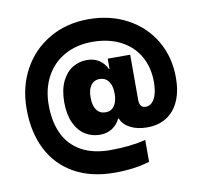

<svg xmlns="http://www.w3.org/2000/svg" viewBox="-86 -791 1044 986"><g transform="rotate(-10 436.0 -298.0)"><path d="M241.2 -298.8Q241.2 -363.8 262.2 -407.5Q283.2 -451.2 317.6 -472.2Q352.1 -493.2 392.6 -493.2Q431.6 -493.2 458.3 -474.4Q484.9 -455.6 497.1 -427.7H500V-481.4H617.2V-247.1Q617.2 -204.1 649.4 -204.1Q678.7 -204.1 695.8 -235.8Q712.9 -267.6 712.9 -322.3Q712.9 -399.4 679.2 -457.8Q645.5 -516.1 583 -548.1Q520.5 -580.1 436.5 -580.1Q353.5 -580.1 291 -544.9Q228.5 -509.8 194.3 -446Q160.2 -382.3 160.2 -298.8Q160.2 -209.5 191.2 -146.2Q222.2 -83 283.2 -49.8Q344.2 -16.6 432.6 -16.6Q538.1 -16.6 617.2 -37.1V77.1Q538.1 101.6 435.5 101.6Q312 101.6 224.1 52.2Q136.2 2.9 90.6 -87.4Q44.9 -177.7 44.9 -298.8Q44.9 -413.6 94.7 -504.4Q144.5 -595.2 233.6 -646.7Q322.8 -698.2 436.5 -698.2Q549.8 -698.2 638.9 -650.4Q728 -602.5 778.1 -517.6Q828.1 -432.6 828.1 -325.2Q828.1 -253.9 805.4 -203.1Q782.7 -152.3 740.5 -125.5Q698.2 -98.6 639.6 -98.6Q587.4 -98.6 550.8 -117.9Q514.2 -137.2 502.9 -168.9H499Q486.8 -141.1 459.7 -122.3Q432.6 -103.5 393.6 -103.5Q351.1 -103.5 316.4 -125.5Q281.7 -147.5 261.5 -191.7Q241.2 -235.8 241.2 -298.8ZM503.9 -298.8Q503.9 -339.8 487.1 -362.8Q470.2 -385.7 440.4 -385.7Q410.6 -385.7 394.3 -362.3Q377.9 -338.9 378.9 -298.8Q378.4 -257.8 395.3 -234.9Q412.1 -211.9 442.4 -211.9Q471.7 -211.9 487.8 -235.1Q503.9 -258.3 503.9 -298.8Z"/></g></svg>

Font: Pretendard Std ExtraBold
Style: Regular
Weight: 800
Designer: Base glyphs from Inter by Rasmus Andersson; Hangeul glyphs from Noto Sans CJK(Source Han Sans) by Jang Soo-young and Kan
Foundry: Kil Hyung-jin
Version: Version 1.309